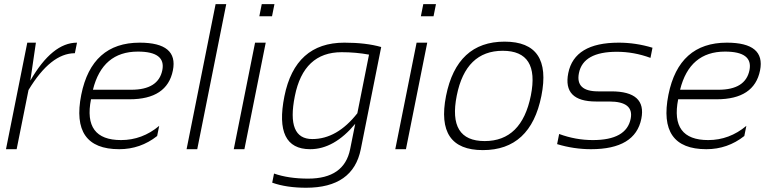

<svg xmlns="http://www.w3.org/2000/svg" viewBox="-20 -718 3725 924"><path d="M8.8 0 111.3 -512.7H152.8L126 -330.1Q231.4 -512.7 350.6 -512.7L340.3 -461.9Q224.1 -461.9 117.2 -284.7L60.1 0Z M812 -378.9Q784.2 -240.2 603.5 -240.2H418Q378.9 -43.9 562.5 -43.9Q664.6 -43.9 746.1 -112.3L736.3 -63.5Q655.8 0 553.7 0Q318.8 0 371.1 -262.2Q421.4 -512.7 652.3 -512.7Q838.9 -512.7 812 -378.9ZM427.2 -286.1H611.8Q742.2 -286.1 761.2 -380.4Q778.8 -469.7 643.6 -469.7Q472.7 -469.7 427.2 -286.1Z M1068.8 -698.2 929.2 0H877.9L1017.6 -698.2Z M1300.8 -698.2 1289.1 -639.6H1228L1239.7 -698.2ZM1258.8 -512.7 1156.2 0H1105L1207.5 -512.7Z M1755.9 -455.1Q1692.4 -466.8 1624 -466.8Q1440.9 -466.8 1398.9 -255.4Q1357.4 -48.8 1482.9 -48.8Q1602.1 -48.8 1699.7 -172.9ZM1716.3 0Q1679.2 185.5 1453.1 185.5Q1358.4 185.5 1290 161.1L1298.8 117.2Q1368.7 141.6 1462.9 141.6Q1636.7 141.6 1665 0L1689.5 -122.1Q1587.9 0 1472.7 0Q1297.9 0 1348.6 -254.4Q1400.4 -512.7 1637.2 -512.7Q1741.2 -512.7 1814.5 -491.7Z M2078.1 -698.2 2066.4 -639.6H2005.4L2017.1 -698.2ZM2036.1 -512.7 1933.6 0H1882.3L1984.9 -512.7Z M2312.5 -39.1Q2490.7 -39.1 2534.7 -258.3Q2577.6 -473.6 2399.4 -473.6Q2221.2 -473.6 2178.2 -258.3Q2134.3 -39.1 2312.5 -39.1ZM2126.5 -256.3Q2178.7 -517.6 2408.2 -517.6Q2637.7 -517.6 2585.4 -256.3Q2533.2 4.4 2303.7 4.4Q2075.2 4.4 2126.5 -256.3Z M2661.1 -24.4 2670.9 -73.2Q2750.5 -43.9 2833 -43.9Q2994.6 -43.9 3015.1 -146.5Q3031.7 -229.5 2912.1 -229.5H2848.6Q2687.5 -229.5 2714.8 -366.2Q2744.1 -512.7 2957.5 -512.7Q3039.6 -512.7 3120.1 -488.3L3110.4 -439.5Q3030.8 -468.8 2948.7 -468.8Q2786.6 -468.8 2766.1 -366.2Q2748.5 -278.3 2858.4 -278.3H2921.9Q3092.8 -278.3 3066.4 -146.5Q3037.1 0 2824.2 0Q2741.7 0 2661.1 -24.4Z M3637.7 -378.9Q3609.9 -240.2 3429.2 -240.2H3243.7Q3204.6 -43.9 3388.2 -43.9Q3490.2 -43.9 3571.8 -112.3L3562 -63.5Q3481.4 0 3379.4 0Q3144.5 0 3196.8 -262.2Q3247.1 -512.7 3478 -512.7Q3664.6 -512.7 3637.7 -378.9ZM3252.9 -286.1H3437.5Q3567.9 -286.1 3586.9 -380.4Q3604.5 -469.7 3469.2 -469.7Q3298.3 -469.7 3252.9 -286.1Z"/></svg>

Font: Sansation Light
Style: Light Italic
Weight: 300
Designer: Bernd Montag
Version: Version 1.301